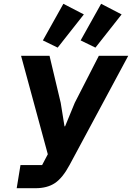

<svg xmlns="http://www.w3.org/2000/svg" viewBox="-20 -992 696 1012"><path d="M88 -122H202L232 -179L91 -698H241L300 -450L320 -326H323L374 -450L501 -698H656L347 -123Q310 -54 269.5 -27Q229 0 167 0H68ZM284 -741 206 -779 314 -972 422 -916ZM483 -741 405 -779 513 -972 621 -916Z"/></svg>

Font: iA Writer Mono V
Style: Regular
Weight: 400
Italic angle: -9.5°
Designer: Mike Abbink, Paul van der Laan, Pieter van Rosmalen
Foundry: Bold Monday
Version: Version 2.000